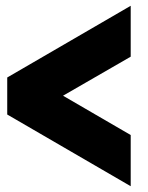

<svg xmlns="http://www.w3.org/2000/svg" viewBox="-20 -627 513 664"><path d="M432 17 5 -231V-359L432 -607V-431L198 -296L432 -160Z"/></svg>

Font: Orbitron Black
Style: Regular
Weight: 900
Designer: Matt McInerney
Foundry: The League of Moveable Type
Version: Version 2.001